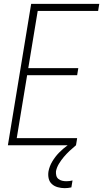

<svg xmlns="http://www.w3.org/2000/svg" viewBox="-20 -755 540 998"><path d="M21 0 142 -735H496L490 -698H176L127 -401H387L381 -364H121L67 -37H381L375 0ZM316 223Q298 223 280 218Q262 213 249.5 201.5Q237 190 233 172.5Q229 155 232 136Q237 109 252 84Q267 59 287 38.5Q307 18 330.5 1Q354 -16 380 -30L375 0Q358 14 342 29Q326 44 312 60.5Q298 77 286.5 96Q275 115 271 135Q270 146 272.5 157Q275 168 283.5 175Q292 182 303 184.5Q314 187 325 187Q333 187 341 186Q349 185 357 183L351 219Q342 221 333.5 222Q325 223 316 223Z"/></svg>

Font: Iosevka Extralight
Style: Italic
Weight: 200
Italic angle: -9°
Monospace: yes
Designer: Belleve Invis
Foundry: Belleve Invis
Version: Version 32.5.0; ttfautohint (v1.8.4)